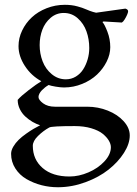

<svg xmlns="http://www.w3.org/2000/svg" viewBox="-20 -517 568 794"><path d="M25.9 119.1Q25.9 105 34.9 89.6Q43.9 74.2 56.9 61.5Q69.8 48.8 87.4 36.4Q105 23.9 118.7 15.9Q132.3 7.8 146 1Q130.4 -3.9 114.7 -12.9Q99.1 -22 85 -34.9Q70.8 -47.9 62 -65.9Q53.2 -84 53.2 -104Q66.4 -119.6 98.9 -144.5Q131.3 -169.4 150.9 -181.2Q108.9 -204.1 82.8 -244.4Q56.6 -284.7 56.6 -326.2Q56.6 -359.4 71.5 -390.6Q86.4 -421.9 111.6 -445.3Q136.7 -468.8 172.6 -482.9Q208.5 -497.1 248 -497.1Q261.7 -497.1 274.7 -495.6Q287.6 -494.1 300.5 -490.5Q313.5 -486.8 319.3 -484.9Q325.2 -482.9 338.1 -477.5Q351.1 -472.2 351.1 -472.2Q365.7 -466.8 377.4 -464.4L498.5 -481.4Q509.8 -478 509.8 -470.2Q509.8 -465.3 505.6 -455.8Q501.5 -446.3 495.4 -436.5Q489.3 -426.8 483.9 -423.8L409.2 -428.2Q404.3 -428.2 404.3 -424.8Q412.1 -417 424.1 -386.2Q436 -355.5 436 -321.8Q436 -292 421.1 -262.2Q406.2 -232.4 381.3 -208.7Q356.4 -185.1 320.3 -170.2Q284.2 -155.3 244.6 -155.3Q230.5 -155.3 210.2 -158.7Q189.9 -162.1 181.2 -165.5Q173.3 -161.1 166 -155.3Q158.7 -149.4 152.6 -143.1Q146.5 -136.7 142.8 -129.4Q139.2 -122.1 139.2 -115.7Q139.2 -104 158.2 -89.8Q177.2 -75.7 207.5 -75.7H340.8Q385.3 -75.7 425.8 -59.6Q466.3 -43.5 491.5 -15.6Q516.6 12.2 516.6 43Q516.6 77.6 492.4 115.5Q468.3 153.3 428.7 184.6Q389.2 215.8 334 236.3Q278.8 256.8 222.2 257.3Q220.2 257.3 218.3 257.3Q185.1 257.3 152.3 249Q118.2 240.2 89.6 223.6Q61 207 43.5 179.7Q25.9 152.3 25.9 119.1ZM115.7 85.9Q115.7 142.6 156.2 177.7Q196.8 212.9 267.6 212.9Q306.2 212.9 345.9 195.8Q385.7 178.7 412.1 150.1Q438.5 121.6 438.5 91.8Q438.5 78.6 429.9 64.2Q421.4 49.8 404.5 36.1Q387.7 22.5 357.4 13.4Q327.1 4.4 289.1 4.4Q193.4 4.4 183.6 10.3Q158.2 24.4 137 45.4Q115.7 66.4 115.7 85.9ZM144 -330.6Q144 -295.4 156.2 -263.4Q168.5 -231.4 194.1 -210.2Q219.7 -189 252.4 -189Q274.9 -189 293.7 -200.4Q312.5 -211.9 324.2 -230.5Q335.9 -249 342.5 -271.7Q349.1 -294.4 349.1 -318.4Q349.1 -355 337.6 -387.2Q326.2 -419.4 301.5 -441.4Q276.9 -463.4 243.7 -463.4Q212.9 -463.4 189.5 -443.4Q166 -423.3 155 -393.8Q144 -364.3 144 -330.6Z"/></svg>

Font: Crimson
Style: Regular
Weight: 400
Version: Version 0.8